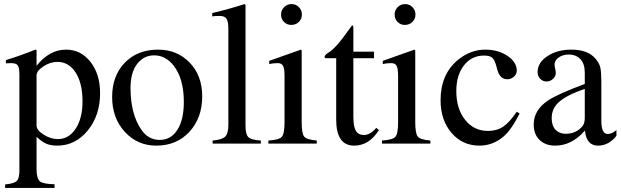

<svg xmlns="http://www.w3.org/2000/svg" viewBox="-20 -703 3040 940"><path d="M159 -458V-381Q222 -460 303 -460Q376 -460 423 -400Q470 -340 470 -247Q470 -138 409.5 -64Q349 10 260 10Q229 10 207.5 1Q186 -8 159 -33V124Q159 171 175 184.5Q191 198 247 199V217H5V200Q49 196 62 183Q75 170 75 131V-337Q75 -372 67 -383Q59 -394 34 -394Q18 -394 9 -393V-409Q79 -430 153 -460ZM159 -334V-88Q159 -66 193.5 -44Q228 -22 263 -22Q317 -22 350.5 -73Q384 -124 384 -207Q384 -295 350.5 -347.5Q317 -400 261 -400Q226 -400 192.5 -378Q159 -356 159 -334Z M970 -231Q970 -126 907.5 -58Q845 10 745 10Q653 10 591 -57.5Q529 -125 529 -228Q529 -332 591 -396Q653 -460 754 -460Q847 -460 908.5 -396.5Q970 -333 970 -231ZM880 -204Q880 -318 830 -382Q790 -432 735 -432Q683 -432 651 -389.5Q619 -347 619 -273Q619 -145 672 -68Q706 -18 762 -18Q817 -18 848.5 -67.5Q880 -117 880 -204Z M1257 0H1021V-15Q1068 -19 1083 -34.5Q1098 -50 1098 -92V-561Q1098 -597 1089 -611Q1080 -625 1056 -625Q1035 -625 1019 -623V-639Q1114 -662 1177 -683L1182 -679V-87Q1182 -45 1196 -31.5Q1210 -18 1257 -15Z M1458 -632Q1458 -610 1443 -595.5Q1428 -581 1406 -581Q1385 -581 1370.5 -595.5Q1356 -610 1356 -632Q1356 -653 1371 -668Q1386 -683 1407 -683Q1429 -683 1443.5 -668Q1458 -653 1458 -632ZM1531 0H1294V-15Q1346 -18 1359.5 -33Q1373 -48 1373 -104V-331Q1373 -366 1366 -380Q1359 -394 1340 -394Q1316 -394 1298 -389V-405L1453 -460L1457 -456V-105Q1457 -49 1469.5 -34Q1482 -19 1531 -15Z M1822 -77 1835 -66Q1787 10 1714 10Q1626 10 1626 -117V-418H1573Q1569 -421 1569 -425Q1569 -433 1586 -444Q1624 -466 1683 -551Q1685 -554 1692.5 -563.5Q1700 -573 1703 -579Q1710 -579 1710 -566V-450H1811V-418H1710V-132Q1710 -84 1722 -63Q1734 -42 1762 -42Q1792 -42 1822 -77Z M2014 -632Q2014 -610 1999 -595.5Q1984 -581 1962 -581Q1941 -581 1926.5 -595.5Q1912 -610 1912 -632Q1912 -653 1927 -668Q1942 -683 1963 -683Q1985 -683 1999.5 -668Q2014 -653 2014 -632ZM2087 0H1850V-15Q1902 -18 1915.5 -33Q1929 -48 1929 -104V-331Q1929 -366 1922 -380Q1915 -394 1896 -394Q1872 -394 1854 -389V-405L2009 -460L2013 -456V-105Q2013 -49 2025.5 -34Q2038 -19 2087 -15Z M2510 -156 2524 -147Q2481 -63 2442 -32Q2391 10 2327 10Q2244 10 2190.5 -52.5Q2137 -115 2137 -212Q2137 -339 2221 -409Q2283 -460 2356 -460Q2419 -460 2464.5 -429.5Q2510 -399 2510 -357Q2510 -340 2496 -327.5Q2482 -315 2463 -315Q2428 -315 2415 -361L2409 -383Q2401 -411 2389 -421Q2377 -431 2350 -431Q2289 -431 2251.5 -383Q2214 -335 2214 -257Q2214 -171 2257 -116.5Q2300 -62 2369 -62Q2412 -62 2443 -82.5Q2474 -103 2510 -156Z M2998 -66V-38Q2960 10 2908 10Q2851 10 2844 -63H2843Q2779 10 2698 10Q2651 10 2622 -17.5Q2593 -45 2593 -94Q2593 -164 2663 -211Q2711 -243 2843 -292V-346Q2843 -391 2821.5 -413.5Q2800 -436 2765 -436Q2735 -436 2715 -421.5Q2695 -407 2695 -387Q2695 -378 2698 -367Q2701 -356 2701 -345Q2701 -330 2687.5 -317Q2674 -304 2655 -304Q2638 -304 2625 -317Q2612 -330 2612 -350Q2612 -398 2663 -430Q2710 -460 2778 -460Q2859 -460 2896 -415Q2914 -394 2919 -372.5Q2924 -351 2924 -304V-113Q2924 -47 2955 -47Q2975 -47 2998 -66ZM2843 -127V-268Q2751 -236 2715 -202Q2681 -171 2681 -125Q2681 -87 2700 -67.5Q2719 -48 2750 -48Q2783 -48 2808 -64Q2829 -79 2836 -92Q2843 -105 2843 -127Z"/></svg>

Font: STIX
Style: Regular
Weight: 400
Designer: MicroPress Inc., with final additions and corrections provided by Coen Hoffman, Elsevier (retired)
Version: Version 1.1.1